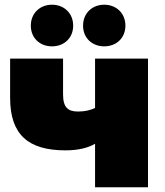

<svg xmlns="http://www.w3.org/2000/svg" viewBox="-20 -796 702 816"><path d="M384 0H609V-547H384V-337C365 -328 341 -322 312 -322C269 -322 248 -339 248 -395V-547H23V-380C23 -223 101 -157 258 -157C314 -157 355 -168 384 -185ZM423 -599C474 -599 513 -634 513 -687C513 -740 474 -776 423 -776C372 -776 333 -740 333 -687C333 -634 372 -599 423 -599ZM201 -599C252 -599 291 -634 291 -687C291 -740 252 -776 201 -776C150 -776 111 -740 111 -687C111 -634 150 -599 201 -599Z"/></svg>

Font: Chess Sans Black
Style: Regular
Weight: 900
Designer: Wolf Bōese
Foundry: Wolf Bōese
Version: Version 7.223;Glyphs 3.3 (3306)